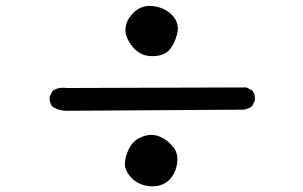

<svg xmlns="http://www.w3.org/2000/svg" viewBox="-20 -701 1040 658"><path d="M495.1 -62.5Q454.1 -66.4 429.7 -92.3Q405.3 -118.2 408.2 -145.5Q411.1 -172.9 425.3 -197.3Q439.5 -221.7 468.8 -232.9Q498 -244.1 524.9 -233.9Q551.8 -223.6 572.3 -199.2Q592.8 -174.8 586.4 -138.2Q580.1 -101.6 556.2 -81.1Q532.2 -60.5 495.1 -62.5ZM207 -321.3Q181.6 -321.3 160.2 -335Q148.4 -348.6 150.4 -370.1L160.2 -389.6Q179.7 -403.3 209 -399.4L824.2 -401.4L843.8 -391.6Q855.5 -377.9 853.5 -356.4L843.8 -336.9Q830.1 -327.1 814.5 -325.2Q242.2 -321.3 207 -321.3ZM495.1 -508.8Q458 -510.7 432.6 -543Q407.2 -575.2 410.2 -605Q413.1 -634.8 440.4 -660.2Q467.8 -685.5 507.8 -679.7Q547.9 -673.8 572.3 -646.5Q596.7 -619.1 586.4 -582Q576.2 -544.9 556.2 -525.9Q536.1 -506.8 495.1 -508.8Z"/></svg>

Font: NaikaiFont
Style: Regular-Lite
Weight: 400
Version: Version 1.67